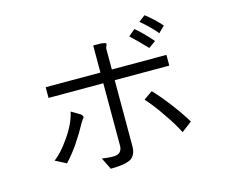

<svg xmlns="http://www.w3.org/2000/svg" viewBox="-105 -935 1209 1032"><g transform="rotate(-15 500.0 -419.0)"><path d="M513.7 -708H469.7V-557.6H165V-498H469.7V-426.8Q469.7 -335 469.7 -288.1Q469.7 -212.9 469.7 -152.3Q469.7 -113.3 437.5 -105.5Q414.1 -100.6 357.4 -109.4L389.6 -43.9Q467.8 -43.9 501 -61.5Q533.2 -81.1 533.2 -130.9V-420.9V-498H836.9V-557.6H533.2V-653.3Q533.2 -664.1 533.2 -673.8Q533.2 -679.7 538.1 -688.5Q543 -698.2 540 -701.2Q536.1 -705.1 513.7 -708ZM310.5 -367.2 260.7 -396.5Q247.1 -332 195.3 -258.8Q150.4 -194.3 109.4 -164.1L169.9 -132.8Q207 -171.9 240.2 -220.7Q271.5 -266.6 304.7 -327.1L313.5 -339.8Q319.3 -346.7 320.3 -350.6Q320.3 -357.4 310.5 -367.2ZM710 -389.6 661.1 -355.5Q701.2 -311.5 748 -242.2Q791 -179.7 813.5 -133.8L871.1 -177.7Q841.8 -226.6 793.9 -290Q746.1 -352.5 710 -389.6ZM778.3 -793.9 742.2 -766.6Q762.7 -751 790 -723.6Q817.4 -697.3 830.1 -679.7L864.3 -713.9Q844.7 -735.4 821.3 -757.8Q795.9 -781.2 778.3 -793.9ZM706.1 -736.3 669.9 -705.1Q687.5 -688.5 713.9 -662.1Q731.4 -644.5 757.8 -617.2L796.9 -645.5Q771.5 -674.8 747.1 -699.2Q723.6 -722.7 706.1 -736.3Z"/></g></svg>

Font: Dotum
Style: Regular
Weight: 400
Version: Version 2.21